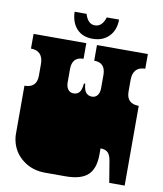

<svg xmlns="http://www.w3.org/2000/svg" viewBox="-94 -947 871 1029"><g transform="rotate(10 341.5 -432.5)"><path d="M36 -135Q35 -140 34 -146Q33 -152 32.5 -158.5Q32 -165 32 -171V-172Q32 -185 32 -191Q32 -197 32 -209V-260Q32 -269 32 -273.5Q32 -278 32 -282.5Q32 -287 32 -296V-297Q32 -310 32 -316Q32 -322 32 -334V-434Q99 -434 99 -500V-564Q99 -599 82 -617.5Q65 -636 32 -636V-716H319V-631Q257 -631 257 -564V-492Q257 -468 268 -453.5Q279 -439 298 -439Q317 -439 329 -452Q341 -465 344 -501H351Q354 -465 366.5 -452Q379 -439 398 -439Q417 -439 428 -453.5Q439 -468 439 -492V-564Q439 -631 377 -631V-716H654V-636Q621 -636 604 -617.5Q587 -599 587 -564V-500Q587 -434 654 -434V-334Q654 -321 654 -315Q654 -309 654 -297V-296Q654 -287 654 -282.5Q654 -278 654 -273.5Q654 -269 654 -260V0H570L551 -115Q546 -147 532.5 -160.5Q519 -174 492 -174V-141Q492 -64 454.5 -29Q417 6 333 6H221Q152 6 101 -33Q50 -72 36 -135ZM347 -745Q293 -745 261.5 -778.5Q230 -812 228 -871H293Q309 -818 347 -818Q387 -818 403 -871H470Q470 -814 436.5 -779.5Q403 -745 347 -745Z"/></g></svg>

Font: Danfo
Style: Regular
Weight: 400
Version: Version 1.000;Glyphs 3.2 (3236)